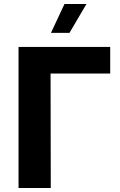

<svg xmlns="http://www.w3.org/2000/svg" viewBox="-20 -933 598 953"><path d="M72 -700H527V-568H231L232 0H72ZM300 -913H409L325 -770H233Z"/></svg>

Font: Chess Sans
Style: Bold
Weight: 700
Designer: Wolf Bōese
Foundry: Wolf Bōese
Version: Version 7.223